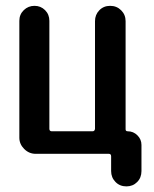

<svg xmlns="http://www.w3.org/2000/svg" viewBox="-20 -540 540 674"><path d="M105.5 0Q82 0 64.9 -17.1Q47.9 -34.2 47.9 -56.6V-466.8Q47.9 -489.3 63.5 -504.4Q79.1 -519.5 101.1 -519.5Q123 -519.5 138.2 -504.4Q153.3 -489.3 153.3 -466.8V-87.9Q153.3 -79.1 162.1 -79.1H304.7Q312.5 -79.1 313.5 -87.9V-465.8Q313.5 -488.3 328.6 -503.9Q343.8 -519.5 366.7 -519.5Q389.6 -519.5 405.3 -503.9Q420.9 -488.3 420.9 -465.8V-85.9Q420.9 -79.1 428.7 -79.1Q448.2 -79.1 462.4 -64.9Q476.6 -50.8 476.6 -31.2V60.5Q476.6 84 461.4 99.1Q446.3 114.3 423.8 114.3Q400.4 114.3 385.3 98.6Q370.1 83 370.1 60.5V8.8Q370.1 0 362.3 0Z"/></svg>

Font: Rounded Mgen+ 1mn medium
Style: Regular
Weight: 500
Designer: [Source Han Sans]
Ryoko NISHIZUKA  (kana & ideographs); Paul D. Hunt (Latin, Greek & Cyrillic); Wenlong ZHANG  (bopomofo
Version: Version 1.059.20150602